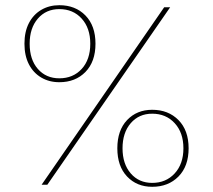

<svg xmlns="http://www.w3.org/2000/svg" viewBox="-20 -710 819 738"><path d="M140 0 611 -682H634L162 0ZM208 -394Q169 -394 138.5 -412Q108 -430 91 -463Q74 -496 74 -542Q74 -588 91 -621Q108 -654 138.5 -672Q169 -690 208 -690Q270 -690 308.5 -650.5Q347 -611 347 -542Q347 -473 308.5 -433.5Q270 -394 208 -394ZM208 -409Q261 -409 294 -445Q327 -481 327 -542Q327 -602 294 -638.5Q261 -675 208 -675Q157 -675 125.5 -638.5Q94 -602 94 -542Q94 -481 125.5 -445Q157 -409 208 -409ZM565 8Q506 8 468.5 -31.5Q431 -71 431 -140Q431 -209 468.5 -248.5Q506 -288 565 -288Q627 -288 666 -248.5Q705 -209 705 -140Q705 -71 666 -31.5Q627 8 565 8ZM565 -7Q618 -7 651.5 -43.5Q685 -80 685 -140Q685 -200 651.5 -236.5Q618 -273 565 -273Q514 -273 482.5 -236.5Q451 -200 451 -140Q451 -80 482.5 -43.5Q514 -7 565 -7Z"/></svg>

Font: Montagu Slab 144pt Thin
Style: Regular
Weight: 250
Version: Version 1.000